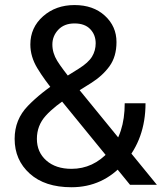

<svg xmlns="http://www.w3.org/2000/svg" viewBox="-20 -746 665 775"><path d="M39.1 -185.5Q39.1 -100.1 100.1 -45.2Q161.1 9.8 268.6 9.8Q395.5 9.8 481.4 -87.9Q567.4 -185.5 567.4 -329.1H483.4Q483.4 -205.1 419.9 -134.8Q356.4 -64.5 268.6 -64.5Q205.1 -64.5 167 -98.1Q128.9 -131.8 128.9 -185.5Q128.9 -239.3 164.6 -278.8Q200.2 -318.4 268.6 -361.3L346.7 -410.2Q393.6 -439.5 421.9 -478.5Q450.2 -517.6 450.2 -576.2Q450.2 -639.6 403.3 -682.6Q356.4 -725.6 280.8 -725.6Q205.1 -725.6 153.8 -680.2Q102.5 -634.8 102.5 -566.4Q102.5 -517.6 130.4 -471.2Q158.2 -424.8 210 -361.3L504.9 0H613.3L278.3 -410.2Q230.5 -468.8 210.9 -500.5Q191.4 -532.2 191.4 -566.4Q191.4 -600.6 215.3 -626Q239.3 -651.4 280.8 -651.4Q322.3 -651.4 344.2 -628.4Q366.2 -605.5 366.2 -571.3Q366.2 -542 351.6 -517.6Q336.9 -493.2 297.9 -468.8L219.7 -419.9Q146.5 -374 92.8 -318.8Q39.1 -263.7 39.1 -185.5Z"/></svg>

Font: Roboto Flex
Style: wght 400 wdth 100 opsz 14.0 GRAD 0.00 slnt 0.00 XTRA 468 XOPQ 96 YOPQ 79 YTLC 514 YTUC 712 YTAS 750 YTDE -203.00 YTFI 738
Weight: 400
Designer: Berlow after Robertson
Foundry: Google
Version: Version 3.100